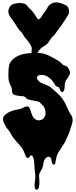

<svg xmlns="http://www.w3.org/2000/svg" viewBox="-20 -1204 638 1621"><path d="M51 -555V-582Q51 -598 52 -614.5Q53 -631 55.5 -646Q58 -661 64 -672Q82 -703 111.5 -721Q141 -739 175.5 -747Q210 -755 246.5 -756Q283 -757 316 -756Q331 -755 347.5 -751Q364 -747 379.5 -740.5Q395 -734 409 -726.5Q423 -719 435 -712Q449 -704 462 -697.5Q475 -691 485 -682Q493 -676 498.5 -669.5Q504 -663 511 -657Q519 -652 527.5 -650Q536 -648 543 -643Q550 -639 556 -630Q562 -621 565 -613Q574 -596 568 -576Q565 -567 560 -559Q555 -551 549 -543Q543 -535 537.5 -527Q532 -519 530 -509Q526 -492 526 -475.5Q526 -459 521 -442Q519 -436 513.5 -430.5Q508 -425 499 -428Q492 -431 490 -438.5Q488 -446 485 -452Q481 -463 478.5 -465.5Q476 -468 465 -471Q457 -474 453 -477Q449 -480 446 -486Q437 -503 424 -519.5Q411 -536 395 -548.5Q379 -561 360 -567.5Q341 -574 320 -571Q300 -568 293.5 -556Q287 -544 301 -527Q312 -511 332.5 -502.5Q353 -494 370 -487Q393 -479 408 -466.5Q423 -454 440 -439Q459 -422 477.5 -404.5Q496 -387 510 -365Q517 -357 522 -347.5Q527 -338 532 -329Q539 -315 545 -299.5Q551 -284 559 -270Q569 -249 581 -232Q593 -215 593 -190Q593 -170 586.5 -153Q580 -136 575 -118Q570 -98 562.5 -80Q555 -62 547 -45Q539 -30 532.5 -13.5Q526 3 515 17Q504 32 494.5 49Q485 66 474 81Q462 101 458.5 116Q455 131 450 154Q449 159 447.5 170Q446 181 441 184Q435 187 431 185.5Q427 184 424.5 180Q422 176 420 171Q418 166 417 163Q414 154 413.5 145.5Q413 137 408 129Q402 121 395 119.5Q388 118 380.5 121Q373 124 367 130Q361 136 357 143Q349 157 347 173Q345 189 341 204Q336 220 329.5 230Q323 240 316 254Q309 268 310 283.5Q311 299 312 314Q315 344 309 376Q307 383 303 390.5Q299 398 288 397Q278 395 276.5 387.5Q275 380 273 372Q270 354 273.5 335.5Q277 317 278 297Q279 278 276.5 258.5Q274 239 272 221Q272 217 271.5 207Q271 197 270 184Q269 171 267.5 157.5Q266 144 263 132Q255 106 241 108Q236 110 234 113.5Q232 117 229.5 121Q227 125 223.5 127.5Q220 130 213 128Q201 126 197 115L189 93Q183 81 178 68Q173 55 165 44Q155 30 143 17.5Q131 5 119 -8Q104 -26 92.5 -41.5Q81 -57 70 -78Q60 -97 46.5 -111.5Q33 -126 24 -146Q17 -158 11 -171.5Q5 -185 5 -200Q5 -212 12.5 -222.5Q20 -233 31 -241.5Q42 -250 54 -256Q66 -262 76 -266Q95 -273 113.5 -276.5Q132 -280 152 -285Q159 -286 167 -290.5Q175 -295 184 -299Q193 -303 201.5 -305Q210 -307 218 -304Q229 -299 233.5 -282Q238 -265 243 -254Q246 -248 248 -241Q250 -234 253 -228Q262 -208 280 -196Q298 -184 321 -190Q341 -195 351.5 -209Q362 -223 364 -240.5Q366 -258 361.5 -276Q357 -294 347 -308Q343 -313 336.5 -318.5Q330 -324 326 -329Q320 -335 317.5 -338.5Q315 -342 312 -343.5Q309 -345 305 -346Q301 -347 294 -348Q276 -352 257 -355.5Q238 -359 219 -364Q211 -366 208.5 -368Q206 -370 204.5 -372Q203 -374 201 -376.5Q199 -379 193 -384Q187 -388 183.5 -390Q180 -392 177 -392Q174 -392 170.5 -391.5Q167 -391 161 -392Q147 -394 127.5 -396.5Q108 -399 94 -407Q86 -413 84 -419Q82 -425 81.5 -432Q81 -439 81 -447Q81 -455 77 -464Q66 -489 58.5 -507.5Q51 -526 51 -555ZM73 -1052Q56 -1074 51.5 -1097Q47 -1120 62 -1145Q73 -1163 92.5 -1169.5Q112 -1176 132 -1178Q143 -1180 154.5 -1178.5Q166 -1177 177 -1175Q199 -1170 209 -1156Q219 -1142 234 -1128Q250 -1114 262 -1097.5Q274 -1081 285 -1064L291 -1054Q294 -1049 297 -1045.5Q300 -1042 304 -1041Q308 -1040 313 -1044Q327 -1054 336 -1071.5Q345 -1089 356 -1102Q370 -1118 379.5 -1137.5Q389 -1157 407 -1169Q427 -1183 451 -1184Q475 -1185 498 -1176Q511 -1170 522.5 -1166Q534 -1162 542 -1156Q550 -1150 555.5 -1140.5Q561 -1131 562 -1115Q564 -1094 557 -1081Q550 -1068 539 -1051Q528 -1034 517 -1018Q506 -1002 495 -985Q484 -969 473 -956Q462 -943 452 -926Q444 -913 433 -904Q422 -895 414 -884Q405 -872 397.5 -859.5Q390 -847 380 -836Q370 -825 357.5 -818Q345 -811 334 -803Q324 -796 314.5 -784.5Q305 -773 300 -762Q297 -755 296.5 -746.5Q296 -738 295 -730Q293 -716 292 -701Q291 -686 292 -671Q293 -654 296 -637Q299 -620 298 -603Q297 -594 292 -584Q287 -574 280 -568.5Q273 -563 265 -565Q257 -567 251 -581Q247 -590 247 -601Q247 -612 248 -623.5Q249 -635 251 -646.5Q253 -658 254 -667Q256 -689 253 -707Q250 -725 247 -745Q245 -763 247.5 -782Q250 -801 242 -817Q232 -837 217 -855.5Q202 -874 188 -891Q181 -899 176.5 -908.5Q172 -918 166 -926Q159 -936 150 -944Q141 -952 134 -962L124 -978L114 -994Q104 -1009 94 -1023.5Q84 -1038 73 -1052Z"/></svg>

Font: Double Feature
Style: Regular
Weight: 400
Designer: David Shetterly
Foundry: David Shetterly
Version: Version 2.100 1997 initial release